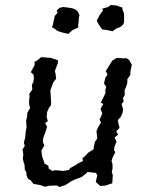

<svg xmlns="http://www.w3.org/2000/svg" viewBox="-20 -738 579 766"><path d="M217 8 207 2 176 3 160 7 143 1 128 -2 114 -4 101 -20 92 -24 86 -38 85 -52 79 -60 78 -80 75 -88 71 -105 73 -121 70 -142 79 -156 75 -169 80 -186 83 -216 86 -229 85 -247 84 -256 88 -273 89 -288 100 -307 96 -324V-338L98 -350L97 -364L109 -381L107 -399L113 -411L115 -427L114 -440L103 -450L118 -478V-492L129 -497L144 -510L184 -507L192 -504L211 -498V-487L199 -455L202 -441L204 -424L193 -410L188 -397L181 -378L183 -345L184 -330L183 -317L176 -309L168 -291L166 -271L171 -255L160 -247L168 -232L162 -214L152 -186L151 -171L157 -158L145 -137L148 -114L154 -97L158 -85L173 -77L174 -66L188 -56L202 -59L232 -56L255 -60L261 -68L281 -79L288 -84L311 -96L309 -107L320 -116L332 -129L353 -142L355 -156L359 -173L368 -185L365 -215L371 -230L383 -249L377 -261L383 -273L388 -286L381 -304L392 -323L382 -329L391 -346L401 -367L400 -379L404 -391L395 -405L400 -427L409 -441L402 -454L417 -479L428 -496L446 -507L474 -505L484 -506L495 -499L506 -480L500 -452V-439L488 -422V-408L485 -397L477 -377L478 -360L471 -347L473 -332L465 -323L471 -302L469 -288L462 -272L450 -259L453 -243L457 -228L444 -214L451 -201L437 -189L445 -173L437 -154L435 -139L440 -131L429 -109L425 -96L429 -83V-66L426 -50L430 -40L428 -7L402 2L380 4L362 -12L368 -39L363 -48L329 -52L326 -48L306 -32L293 -27L277 -21L264 -15L251 -6L239 1ZM403 -619 389 -620 380 -631 371 -645 366 -656 371 -665 377 -677 384 -687 391 -696 387 -703 401 -707 411 -710 422 -718 446 -716 453 -713 458 -711 468 -708 469 -699 475 -684V-650L472 -641L460 -630L445 -625L429 -613L422 -615L411 -617ZM230 -608 217 -612 206 -616 205 -619 195 -625 187 -630 191 -639 194 -654 197 -667 198 -674 210 -687 206 -696 218 -707 233 -710 249 -708 256 -707 269 -705 283 -699 291 -691 297 -678 295 -669 294 -661V-652L292 -639V-628L278 -622L268 -617L264 -613L253 -603L238 -606Z"/></svg>

Font: Winky Rough Light
Style: Italic
Weight: 300
Italic angle: -8.97852°
Designer: Simon Atzbach
Foundry: typofactur
Version: Version 1.206; ttfautohint (v1.8.4.7-5d5b)